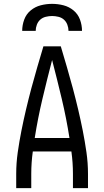

<svg xmlns="http://www.w3.org/2000/svg" viewBox="-20 -975 540 995"><path d="M64 0V-74Q64 -130 72 -186Q80 -242 91 -297.5Q102 -353 115 -408Q128 -463 142.5 -517.5Q157 -572 173 -626.5Q189 -681 205 -735H295Q311 -681 327 -626.5Q343 -572 357.5 -517.5Q372 -463 385 -408Q398 -353 409 -297.5Q420 -242 428 -186Q436 -130 436 -74V0H358V-74Q358 -103 356 -132Q354 -161 350 -190H150Q146 -161 144 -132Q142 -103 142 -74V0ZM160 -260H340Q324 -362 300 -463Q276 -564 250 -664Q224 -564 200 -463Q176 -362 160 -260ZM95 -815Q95 -845 105.5 -873.5Q116 -902 139 -921Q162 -940 191 -947.5Q220 -955 250 -955Q280 -955 309 -947.5Q338 -940 361 -921Q384 -902 394.5 -873.5Q405 -845 405 -815H335Q335 -831 329 -847Q323 -863 311 -873.5Q299 -884 282.5 -888Q266 -892 250 -892Q234 -892 217.5 -888Q201 -884 189 -873.5Q177 -863 171 -847Q165 -831 165 -815Z"/></svg>

Font: Iosevka Term Curly
Style: Regular
Weight: 400
Designer: Belleve Invis
Foundry: Belleve Invis
Version: Version 32.3.0